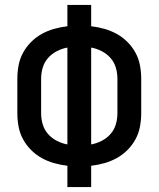

<svg xmlns="http://www.w3.org/2000/svg" viewBox="-20 -755 640 775"><path d="M252 0V-86Q225 -89 198.5 -96.5Q172 -104 148.5 -117Q125 -130 105.5 -149.5Q86 -169 73 -193Q60 -217 55 -244Q50 -271 50 -298V-437Q50 -464 55 -491Q60 -518 73 -542Q86 -566 105.5 -585.5Q125 -605 148.5 -618Q172 -631 198.5 -638.5Q225 -646 252 -649V-735H348V-649Q375 -646 401.5 -638.5Q428 -631 451.5 -618Q475 -605 494.5 -585.5Q514 -566 527 -542Q540 -518 545 -491Q550 -464 550 -437V-298Q550 -271 545 -244Q540 -217 527 -193Q514 -169 494.5 -149.5Q475 -130 451.5 -117Q428 -104 401.5 -96.5Q375 -89 348 -86V0ZM252 -172V-563Q230 -559 209.5 -548.5Q189 -538 174 -521Q159 -504 152.5 -482Q146 -460 146 -437V-298Q146 -275 152.5 -253Q159 -231 174 -214Q189 -197 209.5 -186.5Q230 -176 252 -172ZM348 -172Q370 -176 390.5 -186.5Q411 -197 426 -214Q441 -231 447.5 -253Q454 -275 454 -298V-437Q454 -460 447.5 -482Q441 -504 426 -521Q411 -538 390.5 -548.5Q370 -559 348 -563Z"/></svg>

Font: Iosevka Fixed Curly Md Ex
Style: Regular
Weight: 500
Width: 7
Monospace: yes
Designer: Belleve Invis
Foundry: Belleve Invis
Version: Version 30.1.2